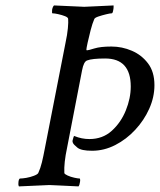

<svg xmlns="http://www.w3.org/2000/svg" viewBox="-20 -666 574 689"><path d="M47.9 2.9Q45.9 -1 45.9 -4.9Q45.9 -25.4 52.7 -25.4Q60.5 -25.4 74.7 -27.8Q88.9 -30.3 101.6 -35.2Q114.3 -40 117.2 -44.9Q125 -61.5 130.4 -83.5Q135.7 -105.5 140.6 -131.8L214.8 -510.7Q221.7 -543 223.6 -564.9Q225.6 -586.9 224.6 -597.7Q224.6 -603.5 213.4 -607.9Q202.1 -612.3 189 -615.2Q175.8 -618.2 168 -618.2Q166 -618.2 167 -630.9Q168.9 -641.6 173.8 -646.5L282.2 -641.6Q289.1 -641.6 315.4 -643.1Q341.8 -644.5 387.7 -646.5Q387.7 -634.8 386.7 -631.8Q384.8 -618.2 380.9 -618.2Q375 -618.2 360.8 -614.7Q346.7 -611.3 333.5 -606.9Q320.3 -602.5 318.4 -597.7Q311.5 -582 305.2 -557.6Q298.8 -533.2 294.4 -512.7Q290 -492.2 290 -488.3Q290 -485.4 292 -485.4Q296.9 -485.4 318.8 -492.2Q340.8 -499 379.9 -499Q418 -499 453.1 -483.9Q488.3 -468.8 511.2 -438.5Q534.2 -408.2 534.2 -360.4Q534.2 -317.4 515.6 -275.9Q497.1 -234.4 465.3 -200.2Q433.6 -166 393.6 -145.5Q353.5 -125 310.5 -125Q271.5 -125 257.8 -136.2Q244.1 -147.5 242.2 -152.3Q240.2 -156.2 240.2 -159.2Q240.2 -162.1 241.7 -166.5Q243.2 -170.9 244.1 -174.8Q246.1 -179.7 247.1 -177.7Q273.4 -167 300.8 -167Q348.6 -167 381.3 -196.8Q414.1 -226.6 431.6 -270Q449.2 -313.5 449.2 -355.5Q449.2 -456.1 357.4 -456.1Q310.5 -456.1 293 -449.2Q280.3 -445.3 274.4 -413.1L220.7 -135.7Q209 -81.1 210.9 -44.9Q211.9 -41 222.7 -36.1Q233.4 -31.2 246.6 -28.3Q259.8 -25.4 265.6 -25.4Q267.6 -25.4 267.6 -20.5Q267.6 -19.5 267.6 -16.6Q267.6 -13.7 266.6 -10.7Q265.6 -2 261.7 2.9Q216.8 1 190.9 -0.5Q165 -2 157.2 -2Z"/></svg>

Font: Crimson Text
Style: Italic
Weight: 400
Italic angle: -11°
Designer: Sebastian Kosch
Foundry: Sebastian Kosch
Version: Version 1.100; ttfautohint (v1.8.4)